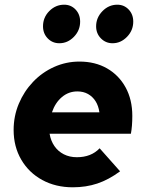

<svg xmlns="http://www.w3.org/2000/svg" viewBox="-20 -786 623 817"><path d="M290 11Q217 11 160 -20Q103 -51 70.5 -106.5Q38 -162 38 -233Q38 -292 60 -344.5Q82 -397 120.5 -437.5Q159 -478 210 -501Q261 -524 318 -524Q385 -524 435.5 -495Q486 -466 514.5 -414Q543 -362 543 -293Q543 -249 537 -217H191Q196 -187 211.5 -164.5Q227 -142 251.5 -129.5Q276 -117 307 -117Q368 -117 404 -155L491 -57Q442 -21 394 -5Q346 11 290 11ZM201 -308H403Q399 -336 386.5 -355.5Q374 -375 354.5 -386Q335 -397 309 -397Q272 -397 243.5 -373Q215 -349 201 -308ZM232.5 -602Q203 -602 183 -622.7Q163 -643.4 163 -674Q163 -712 189.8 -739Q216.7 -766 253 -766Q282 -766 301.5 -745.5Q321 -725 321 -694Q321 -656.5 294.5 -629.3Q268 -602 232.5 -602ZM459 -602Q429.8 -602 409.4 -622.7Q389 -643.4 389 -674Q389 -710.8 415.8 -738.4Q442.7 -766 479 -766Q508 -766 527.5 -745.5Q547 -725 547 -694Q547 -656.5 520.5 -629.3Q494 -602 459 -602Z"/></svg>

Font: Red Hat Text VF
Style: Italic
Weight: 400
Italic angle: -12°
Designer: Pentagram, MCKL
Foundry: Pentagram, MCKL
Version: Version 1.023